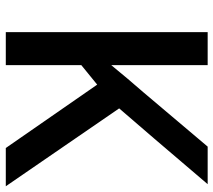

<svg xmlns="http://www.w3.org/2000/svg" viewBox="-58 -696 754 679"><g transform="rotate(90 319.5 -357.0)"><path d="M639.2 0H503.9L279.8 -323.2L210.9 -267.1V0H94.2V-713.9H210.9V-373Q258.8 -431.6 306.2 -485.8L499 -713.9H631.8Q444.8 -494.1 363.8 -400.9Z"/></g></svg>

Font: f1_25842          
Style: Regular
Weight: 600
Foundry: Ascender Corporation
Version: Version 1.10